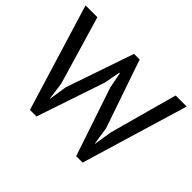

<svg xmlns="http://www.w3.org/2000/svg" viewBox="-146 -947 1204 1204"><g transform="rotate(45 456.5 -345.0)"><path d="M247 -246 263 -129H265L283 -248L438 -700H488L644 -246L662 -129H664L683 -248L807 -700H905L692 10H635L482 -445L461 -551H456L436 -444L283 10H225L8 -700H113Z"/></g></svg>

Font: PT Sans Caption
Style: Regular
Weight: 400
Designer: A.Korolkova, O.Umpeleva, V.Yefimov
Foundry: ParaType Ltd
Version: Version 2.004W OFL